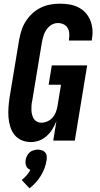

<svg xmlns="http://www.w3.org/2000/svg" viewBox="-20 -763 540 1042"><path d="M148 8Q121 8 97.5 -2Q74 -12 58.5 -31.5Q43 -51 35.5 -76Q28 -101 26 -127Q24 -153 26 -180Q28 -207 32 -234L84 -548Q89 -574 97 -599Q105 -624 120 -647.5Q135 -671 155.5 -690Q176 -709 200.5 -721Q225 -733 251.5 -738Q278 -743 303 -743Q330 -743 355.5 -739Q381 -735 403.5 -724Q426 -713 443 -695Q460 -677 469.5 -654Q479 -631 481.5 -605Q484 -579 479 -553L478 -543H354V-548Q357 -564 356 -580.5Q355 -597 347.5 -610.5Q340 -624 325.5 -631Q311 -638 294 -638Q282 -638 270 -633.5Q258 -629 248.5 -620.5Q239 -612 231.5 -601Q224 -590 219.5 -578.5Q215 -567 212 -555Q209 -543 207 -531L155 -217Q152 -204 151 -191Q150 -178 150.5 -165.5Q151 -153 154 -141Q157 -129 163 -119Q169 -109 180 -103Q191 -97 204 -97Q220 -97 236.5 -104Q253 -111 265 -124.5Q277 -138 283 -154Q289 -170 292 -187L311 -303H244L261 -408H453L386 0H269L286 -105Q277 -83 264.5 -62.5Q252 -42 234 -25.5Q216 -9 193.5 -0.5Q171 8 148 8ZM140 259 98 214Q112 203 124 189Q136 175 145 159Q137 156 131.5 151Q126 146 122.5 138.5Q119 131 118.5 122.5Q118 114 119 105Q121 94 126.5 83Q132 72 141 64Q150 56 162.5 52.5Q175 49 186 49Q197 49 207.5 52.5Q218 56 225 64Q232 72 233.5 83Q235 94 233 105Q230 127 222 148.5Q214 170 202 190Q190 210 174 227.5Q158 245 140 259Z"/></svg>

Font: Iosevka Term Curly XBd Obl
Style: Regular
Weight: 800
Italic angle: -9°
Designer: Belleve Invis
Foundry: Belleve Invis
Version: Version 32.3.0